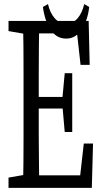

<svg xmlns="http://www.w3.org/2000/svg" viewBox="-20 -904 488 924"><path d="M21 0V-49.3L122.6 -66.9H129.9V0ZM90.8 0Q92.3 -61 92.8 -122.1Q93.3 -183.1 93.3 -246.1Q93.3 -309.1 93.3 -371.6V-430.7Q93.3 -493.2 93.3 -555.4Q93.3 -617.7 92.8 -680.2Q92.3 -742.7 90.8 -803.2H168.9Q168 -743.2 167.2 -681.2Q166.5 -619.1 166.5 -556.6Q166.5 -494.1 166.5 -430.7V-385.7Q166.5 -317.4 166.5 -252Q166.5 -186.5 167.5 -124Q168.5 -61.5 168.9 0ZM129.9 0V-60.1H389.2L361.8 -23.4L383.3 -213.4H427.7L421.9 0ZM129.9 -381.8V-437.5H305.2V-381.8ZM291.5 -268.6 279.8 -401.9V-425.8L291.5 -551.8H327.6V-268.6ZM21 -754.4V-803.2H129.9V-736.8H122.6ZM367.7 -591.8 346.7 -779.8 374 -743.2H129.9V-803.2H406.7L411.6 -591.8ZM186.5 -870.6 210.9 -884.3Q220.2 -843.3 242.2 -817.4Q264.2 -791.5 298.3 -791.5Q333.5 -791.5 354.7 -817.4Q376 -843.3 385.3 -884.3L409.2 -870.6Q405.8 -835 392.8 -800Q379.9 -765.1 356.2 -741.7Q332.5 -718.3 298.3 -718.3Q263.2 -718.3 239.5 -741.7Q215.8 -765.1 203.4 -800Q190.9 -835 186.5 -870.6Z"/></svg>

Font: Scarab Serif
Style: Regular
Weight: 400
Designer: John Roberts
Foundry: Scarab
Version: 1.0